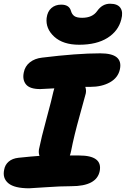

<svg xmlns="http://www.w3.org/2000/svg" viewBox="-29 -995 673 1026"><path d="M394 -755.9Q308.1 -755.9 261 -798.8Q213.9 -841.8 220.2 -898.9Q224.6 -933.6 245.6 -951.9Q266.6 -970.2 297.9 -970.2Q340.8 -970.2 350.1 -937Q355 -918.9 367.9 -909.4Q380.9 -899.9 410.2 -899.9Q464.8 -899.9 490.2 -936Q517.6 -975.1 559.1 -975.1Q599.6 -975.1 614.7 -952.6Q629.9 -930.2 619.1 -891.1Q603.5 -829.1 545.4 -792.5Q487.3 -755.9 394 -755.9ZM127 11.2Q48.3 11.2 15.9 -15.6Q-16.6 -42.5 -6.8 -87.9Q-2.4 -114.3 17.3 -131.3Q37.1 -148.4 69.8 -151.9Q144.5 -159.7 182.1 -162.1Q176.3 -176.8 179.2 -196.8Q191.4 -257.8 220 -362.8Q248.5 -467.8 255.9 -503.9Q256.3 -505.4 258.3 -512.5Q260.3 -519.5 261.2 -522.9Q199.7 -519 186 -519Q130.4 -519 110.1 -543.7Q89.8 -568.4 98.1 -607.9Q104.5 -641.1 130.6 -661.9Q156.7 -682.6 195.8 -687Q382.3 -710 506.8 -710Q569.3 -710 595 -688.5Q620.6 -667 611.8 -625Q602.1 -579.6 558.6 -555.2Q515.1 -530.8 454.1 -530.8H426.8Q433.1 -512.7 429.2 -495.1Q425.8 -480 396.2 -374.8Q366.7 -269.5 351.1 -189Q347.7 -172.4 344.2 -164.1H394Q519.5 -164.1 503.9 -81.1Q487.8 0 352.1 0Q293 0 215.1 5.6Q137.2 11.2 127 11.2Z"/></svg>

Font: Shantell Sans Normal
Style: Italic
Weight: 800
Italic angle: -11.31°
Designer: Stephen Nixon, Anya Danilova, Shantell Martin
Foundry: Arrow Type
Version: Version 1.006;[559af2be0]